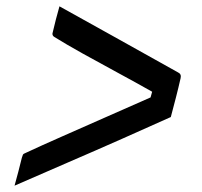

<svg xmlns="http://www.w3.org/2000/svg" viewBox="-20 -603 640 607"><path d="M520 -233Q449 -201 365.5 -164Q282 -127 195 -89.5Q108 -52 26 -16Q33 -41 38 -60.5Q43 -80 49 -104Q51 -111 52.5 -114Q54 -117 62 -120Q109 -142 176 -171.5Q243 -201 316.5 -233.5Q390 -266 456 -295L461 -313Q408 -343 350.5 -374Q293 -405 241 -434Q189 -463 152 -486Q143 -491 147 -502Q156 -541 168 -583Q261 -531 355 -479Q449 -427 543 -374Q554 -369 551 -356Q544 -325 536 -294Q528 -263 520 -233Z"/></svg>

Font: Recursive Sn Lnr St
Style: Italic
Weight: 400
Italic angle: -15°
Version: Version 1.079;hotconv 1.0.112;makeotfexe 2.5.65598; ttfautoh